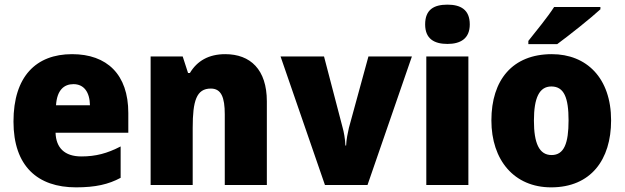

<svg xmlns="http://www.w3.org/2000/svg" viewBox="-20 -796 2689 826"><path d="M290 -563C135 -563 38 -467 38 -273C38 -81 142 10 307 10C391 10 447 -3 499 -31V-166C441 -136 392 -123 330 -123C257 -123 221 -161 219 -225H532V-310C532 -476 440 -563 290 -563ZM296 -434C341 -434 366 -400 367 -343H221C225 -408 255 -434 296 -434Z M949 -563C878 -563 828 -534 797 -482H789L766 -553H628V0H809V-246C809 -362 825 -415 887 -415C932 -415 947 -377 947 -304V0H1128V-360C1128 -497 1057 -563 949 -563Z M1378 0H1561L1752 -553H1565L1481 -246C1476 -224 1470 -196 1469 -170H1466C1465 -198 1459 -230 1454 -247L1374 -553H1187Z M1905 -776C1847 -776 1809 -755 1809 -691C1809 -629 1848 -607 1905 -607C1960 -607 2001 -629 2001 -691C2001 -755 1961 -776 1905 -776ZM1995 -553H1814V0H1995Z M2563 -756V-766H2364C2335 -721 2287 -663 2253 -620V-606H2377C2430 -645 2523 -719 2563 -756ZM2609 -278C2609 -461 2503 -563 2354 -563C2185 -563 2094 -452 2094 -278C2094 -107 2192 10 2351 10C2522 10 2609 -109 2609 -278ZM2277 -277C2277 -375 2300 -424 2352 -424C2407 -424 2426 -375 2426 -278C2426 -180 2407 -129 2353 -129C2299 -129 2277 -181 2277 -277Z"/></svg>

Font: Noto Sans Sinhala SemiCondensed Black
Style: Regular
Weight: 900
Width: 4
Designer: Jelle Bosma - Monotype Design Team
Foundry: Monotype Imaging Inc.
Version: Version 2.006